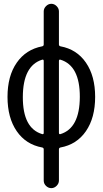

<svg xmlns="http://www.w3.org/2000/svg" viewBox="-20 -770 540 1010"><path d="M202.1 -456.1Q100.6 -424.8 100.1 -259.8Q99.6 -94.7 202.1 -64.5Q210 -62.5 210 -71.3V-449.2Q210 -458 202.1 -456.1ZM290 -449.2V-71.3Q290 -62.5 297.9 -64.5Q399.4 -95.7 399.9 -260.3Q400.4 -424.8 297.9 -456.1Q290 -458 290 -449.2ZM202.1 5.9Q116.2 -9.8 67.9 -80.1Q19.5 -150.4 19.5 -260.3Q19.5 -370.1 67.9 -439.9Q116.2 -509.8 202.1 -526.4Q210 -528.3 210 -536.1V-710Q210 -725.6 222.2 -737.8Q234.4 -750 250 -750Q265.6 -750 277.8 -737.8Q290 -725.6 290 -710V-536.1Q290 -528.3 297.9 -526.4Q383.8 -510.7 432.1 -440.4Q480.5 -370.1 480.5 -260.3Q480.5 -150.4 432.1 -80.1Q383.8 -9.8 297.9 5.9Q290 7.8 290 15.6V179.7Q290 195.3 277.8 207.5Q265.6 219.7 250 219.7Q234.4 219.7 222.2 208Q210 196.3 210 179.7V15.6Q210 7.8 202.1 5.9Z"/></svg>

Font: Rounded Mgen+ 1m regular
Style: Regular
Weight: 400
Designer: [Source Han Sans]
Ryoko NISHIZUKA  (kana & ideographs); Paul D. Hunt (Latin, Greek & Cyrillic); Wenlong ZHANG  (bopomofo
Version: Version 1.059.20150602